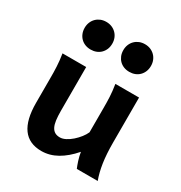

<svg xmlns="http://www.w3.org/2000/svg" viewBox="-180 -889 968 1029"><g transform="rotate(30 304.0 -375.0)"><path d="M437 0Q433.6 -7.8 429.7 -18.3Q425.8 -28.8 422.1 -40.5Q418.5 -52.2 415.3 -64.9Q412.1 -77.6 410.2 -90.3Q366.7 -40 320.3 -13.9Q273.9 12.2 223.6 12.2Q70.8 12.2 70.8 -197.8V-341.8Q70.8 -365.2 70.6 -384.3Q70.3 -403.3 69.3 -421.1Q68.4 -439 66.4 -457.5Q64.5 -476.1 61 -498H207.5V-227.1Q207.5 -193.8 210.7 -169.9Q213.9 -146 221.7 -130.6Q229.5 -115.2 242.2 -107.9Q254.9 -100.6 273.4 -100.6Q290 -100.6 308.8 -110.4Q327.6 -120.1 345 -135.5Q362.3 -150.9 376.5 -168.9Q390.6 -187 397.9 -204.1V-341.8Q397.9 -365.7 397.7 -385Q397.5 -404.3 396.5 -421.9Q395.5 -439.5 393.6 -457.5Q391.6 -475.6 388.2 -498H534.7V-219.7Q534.7 -148.4 542.7 -95Q550.8 -41.5 566.4 0ZM95.2 -676.3Q95.2 -694.8 101.6 -710.4Q107.9 -726.1 119.4 -737.5Q130.9 -749 146.5 -755.4Q162.1 -761.7 180.7 -761.7Q199.2 -761.7 214.8 -755.4Q230.5 -749 241.9 -737.5Q253.4 -726.1 259.8 -710.4Q266.1 -694.8 266.1 -676.3Q266.1 -657.2 259.8 -641.6Q253.4 -626 241.9 -614.5Q230.5 -603 214.8 -596.9Q199.2 -590.8 180.7 -590.8Q162.1 -590.8 146.5 -596.9Q130.9 -603 119.4 -614.5Q107.9 -626 101.6 -641.6Q95.2 -657.2 95.2 -676.3ZM334.5 -676.3Q334.5 -694.8 340.8 -710.4Q347.2 -726.1 358.6 -737.5Q370.1 -749 385.7 -755.4Q401.4 -761.7 419.9 -761.7Q438.5 -761.7 454.1 -755.4Q469.7 -749 481.2 -737.5Q492.7 -726.1 499 -710.4Q505.4 -694.8 505.4 -676.3Q505.4 -657.2 499 -641.6Q492.7 -626 481.2 -614.5Q469.7 -603 454.1 -596.9Q438.5 -590.8 419.9 -590.8Q401.4 -590.8 385.7 -596.9Q370.1 -603 358.6 -614.5Q347.2 -626 340.8 -641.6Q334.5 -657.2 334.5 -676.3Z"/></g></svg>

Font: Andika New Basic
Style: Bold
Weight: 700
Designer: Victor Gaultney, Annie Olsen, Pablo Ugerman
Foundry: SIL International
Version: Version 5.500; ttfautohint (v1.8.3)